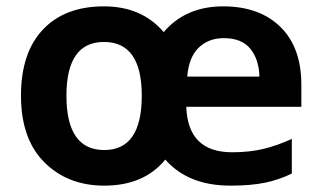

<svg xmlns="http://www.w3.org/2000/svg" viewBox="-20 -574 1013 604"><path d="M682 -554Q564 -554 495 -473Q426 -554 307 -554Q184 -554 115 -481Q46 -408 46 -273Q46 -137 119.5 -63.5Q193 10 308 10Q433 10 500 -72Q572 10 705 10Q768 10 812.5 1Q857 -8 898 -28V-137Q852 -116 808.5 -105.5Q765 -95 710 -95Q571 -95 566 -238H928V-307Q928 -425 862 -489.5Q796 -554 682 -554ZM684 -454Q741 -454 768 -420Q795 -386 796 -333H569Q574 -394 605 -424Q636 -454 684 -454ZM307 -442Q426 -442 426 -273Q426 -102 308 -102Q189 -102 189 -273Q189 -442 307 -442Z"/></svg>

Font: Noto Sans UI
Style: Bold
Weight: 700
Designer: Monotype Design Team
Foundry: Monotype Imaging Inc.
Version: Version 1.901